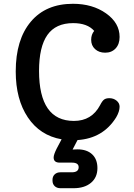

<svg xmlns="http://www.w3.org/2000/svg" viewBox="-20 -730 707 1013"><path d="M557 -212Q579 -212 595 -199Q611 -186 611 -167Q611 -142 593 -111Q524 0 389 9L363 59Q371 58 389 58Q438 58 466 84Q494 110 494 157Q494 206 460 234.5Q426 263 368 263H299Q280 263 268.5 252Q257 241 257 223V219Q257 201 268.5 190Q280 179 299 179H359Q395 179 395 152Q395 128 359 128H295Q263 128 263 101Q263 86 279 54L305 5Q191 -15 127 -110.5Q63 -206 63 -353Q63 -521 142.5 -615.5Q222 -710 365 -710Q468 -710 539.5 -659.5Q611 -609 611 -535Q611 -497 590 -474.5Q569 -452 535 -452Q502 -452 481.5 -471Q461 -490 461 -520Q461 -548 477 -567Q441 -608 366 -608Q274 -608 230 -545.5Q186 -483 186 -356Q186 -92 370 -92Q464 -92 508 -175Q519 -197 529 -204.5Q539 -212 557 -212Z"/></svg>

Font: Solway Medium
Style: Regular
Weight: 500
Designer: Mariya V. Pigoulevskaya
Foundry: The Northern Block Ltd.
Version: Version 1.000;hotconv 1.0.109;makeotfexe 2.5.65596